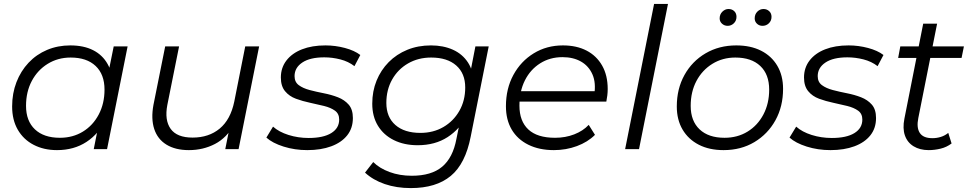

<svg xmlns="http://www.w3.org/2000/svg" viewBox="-20 -762 4957 981"><path d="M271 5Q204 5 152 -22Q100 -49 71 -99Q42 -149 42 -218Q42 -285 64 -342Q86 -399 126 -441.5Q166 -484 220.5 -507Q275 -530 339 -530Q408 -530 456 -505.5Q504 -481 530 -434.5Q556 -388 556 -322Q556 -227 521 -153Q486 -79 422 -37Q358 5 271 5ZM286 -58Q352 -58 403.5 -89.5Q455 -121 484.5 -177Q514 -233 514 -304Q514 -382 468.5 -425Q423 -468 341 -468Q276 -468 224 -436Q172 -404 142.5 -348.5Q113 -293 113 -221Q113 -144 158.5 -101Q204 -58 286 -58ZM459 0 489 -151 519 -257 529 -367 561 -525H632L527 0Z M945 5Q876 5 830.5 -23Q785 -51 768 -103Q751 -155 764 -226L824 -525H895L835 -226Q820 -148 852 -103.5Q884 -59 964 -59Q1047 -59 1102.5 -105Q1158 -151 1177 -243L1233 -525H1304L1199 0H1131L1161 -151L1176 -126Q1139 -58 1078.5 -26.5Q1018 5 945 5Z M1550 5Q1486 5 1429 -13Q1372 -31 1341 -59L1375 -115Q1405 -88 1454 -72.5Q1503 -57 1557 -57Q1632 -57 1672.5 -82Q1713 -107 1713 -151Q1713 -181 1691.5 -196.5Q1670 -212 1636 -220.5Q1602 -229 1564 -237Q1526 -245 1492 -257.5Q1458 -270 1436.5 -296Q1415 -322 1415 -366Q1415 -416 1443.5 -453Q1472 -490 1523 -510Q1574 -530 1643 -530Q1693 -530 1742 -517Q1791 -504 1821 -481L1791 -424Q1760 -448 1719 -458.5Q1678 -469 1637 -469Q1564 -469 1524.5 -442.5Q1485 -416 1485 -373Q1485 -343 1506.5 -327Q1528 -311 1562 -302Q1596 -293 1634.5 -285.5Q1673 -278 1706.5 -265Q1740 -252 1761.5 -227.5Q1783 -203 1783 -159Q1783 -107 1754 -70.5Q1725 -34 1672.5 -14.5Q1620 5 1550 5Z M2079 199Q2006 199 1946 178.5Q1886 158 1845 120L1887 66Q1919 98 1970.5 117Q2022 136 2084 136Q2184 136 2239 90Q2294 44 2312 -52L2340 -190L2367 -276L2378 -366L2409 -525H2477L2385 -64Q2358 75 2283 137Q2208 199 2079 199ZM2114 -20Q2045 -20 1992.5 -46Q1940 -72 1911 -119.5Q1882 -167 1882 -232Q1882 -296 1904 -350Q1926 -404 1966 -444.5Q2006 -485 2061 -507.5Q2116 -530 2182 -530Q2245 -530 2294 -508Q2343 -486 2371.5 -442Q2400 -398 2400 -330Q2401 -244 2366 -173.5Q2331 -103 2267 -61.5Q2203 -20 2114 -20ZM2128 -83Q2194 -83 2245.5 -113Q2297 -143 2327 -195.5Q2357 -248 2357 -315Q2357 -387 2311 -427.5Q2265 -468 2183 -468Q2117 -468 2065 -438Q2013 -408 1983.5 -355.5Q1954 -303 1954 -236Q1954 -164 2000 -123.5Q2046 -83 2128 -83Z M2810 5Q2735 5 2679.5 -22.5Q2624 -50 2594.5 -100Q2565 -150 2565 -219Q2565 -309 2603 -379Q2641 -449 2707 -489.5Q2773 -530 2856 -530Q2926 -530 2977 -503.5Q3028 -477 3056.5 -427Q3085 -377 3085 -307Q3085 -291 3083 -274.5Q3081 -258 3078 -243H2617L2626 -296H3045L3016 -276Q3026 -339 3007 -382Q2988 -425 2948.5 -447.5Q2909 -470 2854 -470Q2790 -470 2740 -438.5Q2690 -407 2662 -351.5Q2634 -296 2634 -222Q2634 -143 2679.5 -100.5Q2725 -58 2816 -58Q2869 -58 2914 -75.5Q2959 -93 2988 -124L3020 -73Q2983 -36 2927.5 -15.5Q2872 5 2810 5Z M3174 0 3322 -742H3393L3245 0Z M3677 5Q3604 5 3550.5 -22.5Q3497 -50 3467.5 -100Q3438 -150 3438 -218Q3438 -308 3477 -378.5Q3516 -449 3585 -489.5Q3654 -530 3742 -530Q3815 -530 3868.5 -503Q3922 -476 3951.5 -426Q3981 -376 3981 -308Q3981 -218 3942 -147.5Q3903 -77 3834.5 -36Q3766 5 3677 5ZM3682 -58Q3748 -58 3799.5 -89.5Q3851 -121 3880.5 -177Q3910 -233 3910 -304Q3910 -382 3864.5 -425Q3819 -468 3737 -468Q3672 -468 3620 -436Q3568 -404 3538.5 -348.5Q3509 -293 3509 -221Q3509 -144 3554.5 -101Q3600 -58 3682 -58ZM3876 -630Q3859 -630 3847.5 -641Q3836 -652 3836 -668Q3836 -689 3849.5 -702.5Q3863 -716 3881 -716Q3898 -716 3910 -705Q3922 -694 3922 -676Q3922 -656 3908.5 -643Q3895 -630 3876 -630ZM3698 -630Q3681 -630 3669 -641Q3657 -652 3657 -668Q3657 -689 3671 -702.5Q3685 -716 3702 -716Q3720 -716 3731.5 -705Q3743 -694 3743 -676Q3743 -656 3729.5 -643Q3716 -630 3698 -630Z M4223 5Q4159 5 4102 -13Q4045 -31 4014 -59L4048 -115Q4078 -88 4127 -72.5Q4176 -57 4230 -57Q4305 -57 4345.5 -82Q4386 -107 4386 -151Q4386 -181 4364.5 -196.5Q4343 -212 4309 -220.5Q4275 -229 4237 -237Q4199 -245 4165 -257.5Q4131 -270 4109.5 -296Q4088 -322 4088 -366Q4088 -416 4116.5 -453Q4145 -490 4196 -510Q4247 -530 4316 -530Q4366 -530 4415 -517Q4464 -504 4494 -481L4464 -424Q4433 -448 4392 -458.5Q4351 -469 4310 -469Q4237 -469 4197.5 -442.5Q4158 -416 4158 -373Q4158 -343 4179.5 -327Q4201 -311 4235 -302Q4269 -293 4307.5 -285.5Q4346 -278 4379.5 -265Q4413 -252 4434.5 -227.5Q4456 -203 4456 -159Q4456 -107 4427 -70.5Q4398 -34 4345.5 -14.5Q4293 5 4223 5Z M4725 5Q4680 5 4648 -14.5Q4616 -34 4603.5 -70Q4591 -106 4601 -156L4697 -641H4768L4672 -159Q4662 -110 4679.5 -83Q4697 -56 4744 -56Q4766 -56 4787 -62.5Q4808 -69 4825 -83L4842 -29Q4817 -10 4786 -2.5Q4755 5 4725 5ZM4569 -466 4580 -525H4905L4893 -466Z"/></svg>

Font: MOST Montserrat
Style: Italic
Weight: 400
Italic angle: -11.3°
Designer: Julieta Ulanovsky
Foundry: Julieta Ulanovsky
Version: Version 8.000;March 11, 2024;FontCreator 15.0.0.2926 64-bit